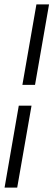

<svg xmlns="http://www.w3.org/2000/svg" viewBox="-20 -731 255 883"><path d="M141.1 -340.8H83L147.5 -710.9H205.6ZM1 131.8 66.4 -245.1H125L59.1 131.8Z"/></svg>

Font: MAUL Condensed Light Italic
Style: Light Italic
Weight: 300
Italic angle: -12°
Designer: MAUL
Version: Version 1.0; 2020; ttfautohint (v1.8.3)